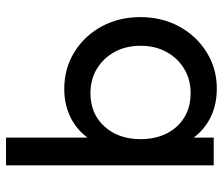

<svg xmlns="http://www.w3.org/2000/svg" viewBox="-70 -454 724 623"><g transform="rotate(90 291.5 -143.0)"><path d="M269 10Q203 10 150 -22.5Q97 -55 66.5 -111Q36 -167 36 -237Q36 -307 66.5 -363Q97 -419 150 -452Q203 -485 268 -485Q323 -485 365.5 -462.5Q408 -440 433.5 -400.5Q459 -361 462 -309V-166Q459 -115 433.5 -75Q408 -35 365.5 -12.5Q323 10 269 10ZM283 -75Q350 -75 391 -120.5Q432 -166 432 -237Q432 -286 413.5 -322.5Q395 -359 361.5 -379.5Q328 -400 283 -400Q238 -400 203.5 -379Q169 -358 149 -321.5Q129 -285 129 -238Q129 -190 149 -153.5Q169 -117 203.5 -96Q238 -75 283 -75ZM427 199V-119L443 -235L427 -350V-475H517V199Z"/></g></svg>

Font: Outfit Thin
Style: Regular
Weight: 400
Version: Version 1.100;gftools[0.9.27]